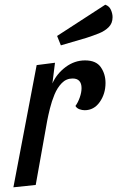

<svg xmlns="http://www.w3.org/2000/svg" viewBox="-20 -787 499 817"><path d="M37 10 136 -510 214 -520 203 -432Q221 -473 259 -501.5Q297 -530 342 -530Q389 -530 409 -501Q429 -472 429 -434Q429 -388 404.5 -353Q380 -318 340 -318Q330 -318 318.5 -322Q307 -326 301 -336Q312 -351 319.5 -372.5Q327 -394 327 -412Q327 -432 317.5 -442.5Q308 -453 289 -453Q262 -453 243 -433.5Q224 -414 212 -385Q200 -356 192.5 -325.5Q185 -295 181 -274L132 0ZM239 -594 223 -634 428 -767Q445 -761 452 -745Q459 -729 459 -714Q459 -688 442.5 -671.5Q426 -655 401 -645Q376 -635 348 -626Z"/></svg>

Font: Sansita Swashed Light Light
Style: Regular
Weight: 300
Version: Version 1.003